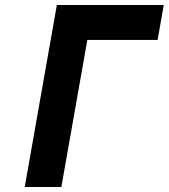

<svg xmlns="http://www.w3.org/2000/svg" viewBox="-20 -745 672 765"><path d="M206.5 -725H632.5L608 -586H328L224.5 0H78.5Z"/></svg>

Font: JuliaMono ExtraBoldItalic
Style: Regular
Weight: 800
Italic angle: -9°
Monospace: yes
Designer: cormullion
Foundry: corm
Version: Version 0.049; ttfautohint (v1.8.4)